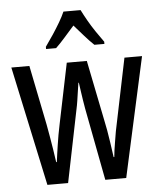

<svg xmlns="http://www.w3.org/2000/svg" viewBox="-54 -813 713 859"><g transform="rotate(-5 302.5 -383.0)"><path d="M322 -325Q319 -344 315.5 -364Q312 -384 309.5 -404.5Q307 -425 304 -443H302Q299 -424 296 -403.5Q293 -383 290 -363Q287 -343 283 -325L217 0H124L9 -537H90L144 -269Q149 -242 154 -213Q159 -184 163.5 -155.5Q168 -127 172 -98H175Q177 -116 180 -135.5Q183 -155 186 -176Q189 -197 193 -219Q197 -241 202 -265L258 -537H348L403 -264Q407 -246 411.5 -221Q416 -196 420.5 -165Q425 -134 430 -98H433Q434 -111 436.5 -128.5Q439 -146 442.5 -167Q446 -188 450 -212L517 -537H596L478 0H384ZM340 -766Q351 -744 366 -717.5Q381 -691 399 -664.5Q417 -638 433 -616V-606H388Q367 -626 346 -650Q325 -674 302 -700Q279 -674 256.5 -648.5Q234 -623 216 -606H171V-616Q189 -641 206.5 -667.5Q224 -694 239 -719.5Q254 -745 263 -766Z"/></g></svg>

Font: Noto Sans Khmer ExtraCondensed
Style: Regular
Weight: 400
Width: 2
Designer: Danh Hong and the Monotype Design Team
Foundry: Monotype Imaging Inc.
Version: Version 2.004